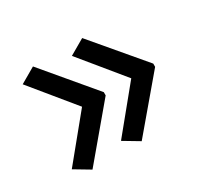

<svg xmlns="http://www.w3.org/2000/svg" viewBox="-97 -598 703 669"><g transform="rotate(-30 254.5 -263.5)"><path d="M469 -257 299 -56 237 -93 377 -264 237 -435 299 -471 469 -270ZM270 -257 101 -56 39 -93 179 -264 39 -435 101 -471 270 -270Z"/></g></svg>

Font: Noto Sans Old Permic
Style: Regular
Weight: 400
Designer: Monotype Design Team
Foundry: Monotype Imaging Inc.
Version: Version 2.001; ttfautohint (v1.8.4.7-5d5b)